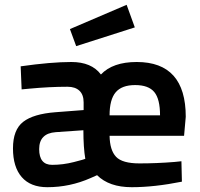

<svg xmlns="http://www.w3.org/2000/svg" viewBox="-20 -768 833 799"><path d="M706 -94 735 -97 737 -12Q622 11 528 11Q434 11 384 -39L357 -27Q271 11 177 11Q107 11 70.5 -31Q34 -73 34 -150.5Q34 -228 76.5 -261Q119 -294 211 -301L328 -310V-342Q328 -374 310.5 -390.5Q293 -407 261 -407Q186 -407 102 -399L70 -396L66 -492Q193 -510 277 -510Q361 -510 400 -458Q449 -510 549 -510Q753 -510 753 -282L746 -203H436Q437 -143 463 -115.5Q489 -88 560.5 -88Q632 -88 706 -94ZM197 -82Q242 -82 287 -93.5Q332 -105 335 -107Q327 -154 327 -226L212 -218Q143 -213 143 -147.5Q143 -82 197 -82ZM436 -288H646Q646 -356 622 -385Q598 -414 542.5 -414Q487 -414 461.5 -384Q436 -354 436 -288ZM271 -647 507 -748 541 -654 297 -576Z"/></svg>

Font: Titillium Web[RUS by Daymarius]
Style: Regular
Weight: 600
Designer: Cyrillization by Daymarius
Foundry: Cyrillization by Daymarius
Version: Version 1.002 September 11, 2018